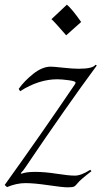

<svg xmlns="http://www.w3.org/2000/svg" viewBox="-78 -791 434 821"><path d="M139 -506Q151 -506 192 -501.5Q233 -497 258 -497Q319 -497 330 -514L336 -511Q206 -335 29 -73Q23 -63 11 -51L14 -48Q32 -56 73 -56Q114 -56 165 -48Q216 -40 242.5 -40Q269 -40 308 -65L313 -59Q265 -22 255 -9Q245 4 238 7Q231 10 210.5 10Q190 10 129 1Q68 -8 30.5 -8Q-7 -8 -48 9L-58 0Q95 -213 242 -430Q245 -434 245 -438Q245 -444 215.5 -448Q186 -452 167 -452Q88 -452 8 -401L2 -411Q26 -445 64.5 -475.5Q103 -506 139 -506ZM142 -709 208 -771Q229 -754 269 -697L205 -640Q154 -699 142 -709Z"/></svg>

Font: Felipa
Style: Regular
Weight: 400
Designer: Javier Alcaraz
Foundry: Fontstage
Version: Version 1.001